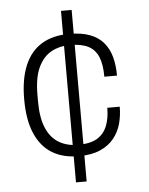

<svg xmlns="http://www.w3.org/2000/svg" viewBox="-54 -768 667 861"><g transform="rotate(-5 279.5 -337.0)"><path d="M253 49V-723H301V49ZM276 -67Q205 -67 156 -97Q107 -127 80.5 -188Q54 -249 54 -342Q54 -433 80 -494.5Q106 -556 156.5 -586.5Q207 -617 280 -617Q336 -617 374 -602.5Q412 -588 435 -560.5Q458 -533 468 -495.5Q478 -458 478 -412H421Q421 -467 407 -501Q393 -535 362 -551Q331 -567 278 -567Q233 -567 196 -547Q159 -527 137 -481Q115 -435 115 -356V-328Q115 -253 135 -207Q155 -161 191.5 -139.5Q228 -118 277 -118Q332 -118 363 -136.5Q394 -155 408 -190Q422 -225 422 -272H478Q478 -232 468 -195.5Q458 -159 434.5 -130Q411 -101 372 -84Q333 -67 276 -67Z"/></g></svg>

Font: Archivo SemiBold ExtraLight
Style: Regular
Weight: 250
Version: Version 2.001